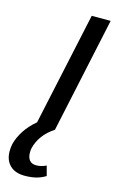

<svg xmlns="http://www.w3.org/2000/svg" viewBox="-180 -713 646 1058"><g transform="rotate(15 143.0 -184.5)"><path d="M179 203 194 259Q168 275 139.5 282Q111 289 75 289Q21 289 -9 259.5Q-39 230 -39 179Q-39 158 -35 139Q-26 101 -0.5 61Q25 21 66 -13L205 -658H313L172 0H173Q92 53 73 134Q71 142 71 158Q71 185 83.5 201Q96 217 122 217Q151 217 179 203Z"/></g></svg>

Font: Ysabeau Semibold
Style: Italic
Weight: 600
Italic angle: -12°
Designer: Christian Thalmann (Catharsis Fonts)
Version: Version 0.003